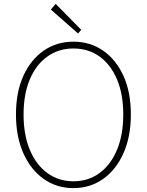

<svg xmlns="http://www.w3.org/2000/svg" viewBox="-20 -953 754 986"><path d="M357 13Q271 13 204.5 -34Q138 -81 100 -166Q62 -251 62 -365Q62 -480 100 -563.5Q138 -647 204.5 -693Q271 -739 357 -739Q443 -739 509.5 -693Q576 -647 614 -563.5Q652 -480 652 -365Q652 -251 614 -166Q576 -81 509.5 -34Q443 13 357 13ZM357 -22Q434 -22 491.5 -64.5Q549 -107 581 -184Q613 -261 613 -365Q613 -469 581 -545Q549 -621 491.5 -662.5Q434 -704 357 -704Q281 -704 223 -662.5Q165 -621 133 -545Q101 -469 101 -365Q101 -261 133 -184Q165 -107 223 -64.5Q281 -22 357 -22ZM381 -781 241 -904 266 -933 397 -800Z"/></svg>

Font: Noto Sans TC Thin Thin
Style: Regular
Weight: 250
Version: Version 2.004-H2;hotconv 1.0.118;makeotfexe 2.5.65603